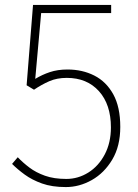

<svg xmlns="http://www.w3.org/2000/svg" viewBox="-20 -746 561 779"><path d="M247 13Q191 13 150.5 -1.5Q110 -16 80.5 -37.5Q51 -59 29 -81L52 -108Q73 -86 99.5 -66Q126 -46 162.5 -33Q199 -20 249 -20Q297 -20 338.5 -46Q380 -72 405 -119.5Q430 -167 430 -229Q430 -322 381.5 -376Q333 -430 251 -430Q211 -430 180 -416.5Q149 -403 118 -382L88 -400L114 -726H431V-693H147L123 -426Q151 -443 182.5 -453.5Q214 -464 254 -464Q314 -464 362.5 -439.5Q411 -415 439.5 -363.5Q468 -312 468 -231Q468 -153 435.5 -98.5Q403 -44 352.5 -15.5Q302 13 247 13Z"/></svg>

Font: Noto Sans JP
Style: Regular
Weight: 100
Designer: Ryoko NISHIZUKA 西塚涼子 (kana, bopomofo & ideographs); Paul D. Hunt (Latin, Greek & Cyrillic); Sandoll Communications 산돌커뮤니
Foundry: Adobe
Version: Version 2.004;hotconv 1.0.118;makeotfexe 2.5.65603